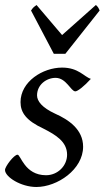

<svg xmlns="http://www.w3.org/2000/svg" viewBox="-22 -727 418 767"><path d="M376 -685C371 -697 369 -700 361 -707L226 -587L124 -707C113 -699 110 -697 102 -685L193 -512H239ZM341 -412C314 -420 292 -457 226 -457C149 -457 60 -401 60 -319C60 -277 83 -245 152 -213C201 -188 246 -161 246 -109C246 -64 208 -27 162 -27C76 -27 61 -109 48 -109C34 -109 -2 -62 -2 -48C-2 -20 62 20 123 20C207 20 310 -50 310 -141C310 -210 252 -249 198 -273C146 -297 126 -323 126 -346C126 -389 164 -416 200 -416C243 -416 261 -362 279 -362C288 -362 315 -383 341 -412Z"/></svg>

Font: Oxford Ugaritic Clay
Style: Regular
Weight: 400
Designer: Jacob Thomas
Foundry: Bengal Creative Media Limited
Version: Version 1.000